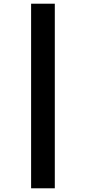

<svg xmlns="http://www.w3.org/2000/svg" viewBox="-20 -852 464 1037"><path d="M148 -832H276V165H148Z"/></svg>

Font: Noto Sans Devanagari UI ExtraCondensed Black
Style: Regular
Weight: 900
Width: 2
Designer: Jelle Bosma - Monotype Design Team
Foundry: Monotype Imaging Inc.
Version: Version 2.003